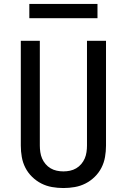

<svg xmlns="http://www.w3.org/2000/svg" viewBox="-20 -941 640 969"><path d="M300 8Q271 8 242.5 3Q214 -2 188.5 -15Q163 -28 142 -48.5Q121 -69 108 -94.5Q95 -120 90 -148.5Q85 -177 85 -206V-735H181V-206Q181 -190 183.5 -173Q186 -156 192.5 -141Q199 -126 210 -113Q221 -100 235.5 -91.5Q250 -83 266.5 -79.5Q283 -76 300 -76Q317 -76 333.5 -79.5Q350 -83 364.5 -91.5Q379 -100 390 -113Q401 -126 407.5 -141Q414 -156 416.5 -173Q419 -190 419 -206V-735H515V-206Q515 -177 510 -148.5Q505 -120 492 -94.5Q479 -69 458 -48.5Q437 -28 411.5 -15Q386 -2 357.5 3Q329 8 300 8ZM128 -849V-921H472V-849Z"/></svg>

Font: Iosevka SS04 Medium Extended
Style: Regular
Weight: 500
Width: 7
Monospace: yes
Designer: Belleve Invis
Foundry: Belleve Invis
Version: Version 19.0.0; ttfautohint (v1.8.4)